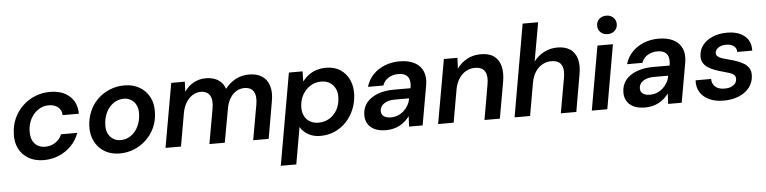

<svg xmlns="http://www.w3.org/2000/svg" viewBox="-51 -993 5912 1481"><g transform="rotate(-5 2904.5 -252.5)"><path d="M255 12Q187 12 137.5 -16.5Q88 -45 62.5 -95.5Q37 -146 41 -212Q43 -276 67.5 -329.5Q92 -383 133.5 -423Q175 -463 229.5 -485.5Q284 -508 347 -508Q441 -508 497.5 -458Q554 -408 554 -321H429Q427 -362 399 -384Q371 -406 328 -406Q285 -406 248.5 -382.5Q212 -359 189 -317.5Q166 -276 164 -221Q163 -191 170 -166.5Q177 -142 191.5 -125Q206 -108 226.5 -99Q247 -90 273 -90Q302 -90 327.5 -100Q353 -110 373 -129Q393 -148 403 -175H529Q509 -119 468.5 -77Q428 -35 373 -11.5Q318 12 255 12Z M842 12Q776 12 727 -17Q678 -46 651 -97.5Q624 -149 626 -214Q628 -277 651 -331Q674 -385 714.5 -424.5Q755 -464 808.5 -486Q862 -508 923 -508Q988 -508 1038 -479.5Q1088 -451 1115 -400.5Q1142 -350 1140 -283Q1139 -220 1115.5 -166.5Q1092 -113 1051 -73Q1010 -33 957 -10.5Q904 12 842 12ZM858 -90Q901 -90 936.5 -114Q972 -138 993.5 -180.5Q1015 -223 1017 -278Q1019 -319 1004.5 -347.5Q990 -376 965 -391Q940 -406 909 -406Q866 -406 830.5 -382Q795 -358 773.5 -315.5Q752 -273 750 -218Q748 -178 762.5 -149Q777 -120 802 -105Q827 -90 858 -90Z M1197 0 1285 -496H1390L1387 -420H1388Q1417 -462 1459.5 -485Q1502 -508 1553 -508Q1590 -508 1619.5 -497.5Q1649 -487 1670 -466.5Q1691 -446 1702 -414H1703Q1737 -458 1784 -483Q1831 -508 1887 -508Q1947 -508 1987 -482.5Q2027 -457 2043 -406.5Q2059 -356 2045 -282L1996 0H1876L1924 -270Q1936 -336 1915 -371.5Q1894 -407 1843 -407Q1811 -407 1783.5 -391.5Q1756 -376 1736 -346.5Q1716 -317 1706 -275L1656 0H1537L1585 -270Q1597 -336 1576 -371.5Q1555 -407 1504 -407Q1472 -407 1442.5 -389Q1413 -371 1392 -337.5Q1371 -304 1362 -256L1317 0Z M2071 215 2196 -496H2302L2300 -419H2301Q2322 -446 2349 -466Q2376 -486 2410 -497Q2444 -508 2484 -508Q2548 -508 2593.5 -478.5Q2639 -449 2662.5 -398Q2686 -347 2683 -282Q2680 -221 2657.5 -167.5Q2635 -114 2596.5 -73.5Q2558 -33 2507 -10.5Q2456 12 2396 12Q2358 12 2327.5 0.5Q2297 -11 2275 -30Q2253 -49 2241 -71L2191 215ZM2391 -91Q2438 -91 2475.5 -114Q2513 -137 2535 -177Q2557 -217 2559 -268Q2562 -307 2547.5 -338Q2533 -369 2505.5 -387Q2478 -405 2438 -405Q2391 -405 2353.5 -381.5Q2316 -358 2293 -317.5Q2270 -277 2268 -225Q2266 -186 2280.5 -155.5Q2295 -125 2323.5 -108Q2352 -91 2391 -91Z M2905 12Q2848 12 2812.5 -6.5Q2777 -25 2761 -56Q2745 -87 2747 -124Q2749 -177 2779.5 -214.5Q2810 -252 2864.5 -273Q2919 -294 2993 -294H3120Q3127 -334 3119.5 -359.5Q3112 -385 3091 -398Q3070 -411 3035 -411Q2994 -411 2960.5 -391.5Q2927 -372 2913 -333H2794Q2810 -387 2847 -426Q2884 -465 2937.5 -486.5Q2991 -508 3052 -508Q3122 -508 3168.5 -483.5Q3215 -459 3234 -413.5Q3253 -368 3242 -305L3188 0H3083L3087 -79H3086Q3071 -59 3052 -42Q3033 -25 3010.5 -13Q2988 -1 2961.5 5.5Q2935 12 2905 12ZM2950 -83Q2980 -83 3005.5 -93.5Q3031 -104 3051 -122.5Q3071 -141 3084.5 -165Q3098 -189 3102 -216V-217H2992Q2956 -217 2930.5 -207Q2905 -197 2891 -180Q2877 -163 2876 -140Q2875 -112 2895 -97.5Q2915 -83 2950 -83Z M3308 0 3396 -496H3501L3497 -414H3498Q3529 -457 3576 -482.5Q3623 -508 3682 -508Q3746 -508 3784 -480.5Q3822 -453 3835 -402Q3848 -351 3836 -282L3786 0H3667L3714 -270Q3726 -335 3705.5 -371Q3685 -407 3627 -407Q3591 -407 3559.5 -389.5Q3528 -372 3506 -339.5Q3484 -307 3474 -260L3428 0Z M3900 0 4025 -715H4145L4092 -417H4093Q4126 -460 4173 -484Q4220 -508 4275 -508Q4335 -508 4373.5 -482.5Q4412 -457 4426.5 -406.5Q4441 -356 4427 -282L4378 0H4258L4306 -270Q4318 -336 4297 -371.5Q4276 -407 4219 -407Q4182 -407 4150 -389Q4118 -371 4096 -337.5Q4074 -304 4065 -256L4020 0Z M4498 0 4585 -496H4705L4618 0ZM4672 -577Q4638 -577 4617 -597.5Q4596 -618 4596 -648Q4596 -679 4617.5 -699.5Q4639 -720 4673 -720Q4705 -720 4726.5 -699.5Q4748 -679 4748 -648Q4748 -618 4726.5 -597.5Q4705 -577 4672 -577Z M4911 12Q4854 12 4818.5 -6.5Q4783 -25 4767 -56Q4751 -87 4753 -124Q4755 -177 4785.5 -214.5Q4816 -252 4870.5 -273Q4925 -294 4999 -294H5126Q5133 -334 5125.5 -359.5Q5118 -385 5097 -398Q5076 -411 5041 -411Q5000 -411 4966.5 -391.5Q4933 -372 4919 -333H4800Q4816 -387 4853 -426Q4890 -465 4943.5 -486.5Q4997 -508 5058 -508Q5128 -508 5174.5 -483.5Q5221 -459 5240 -413.5Q5259 -368 5248 -305L5194 0H5089L5093 -79H5092Q5077 -59 5058 -42Q5039 -25 5016.5 -13Q4994 -1 4967.5 5.5Q4941 12 4911 12ZM4956 -83Q4986 -83 5011.5 -93.5Q5037 -104 5057 -122.5Q5077 -141 5090.5 -165Q5104 -189 5108 -216V-217H4998Q4962 -217 4936.5 -207Q4911 -197 4897 -180Q4883 -163 4882 -140Q4881 -112 4901 -97.5Q4921 -83 4956 -83Z M5519 12Q5453 12 5406 -10.5Q5359 -33 5335.5 -72.5Q5312 -112 5316 -163H5436Q5436 -140 5446.5 -121Q5457 -102 5479 -91Q5501 -80 5534 -80Q5564 -80 5584.5 -89Q5605 -98 5616.5 -112.5Q5628 -127 5628 -147Q5629 -165 5617.5 -176.5Q5606 -188 5584.5 -195.5Q5563 -203 5535 -210Q5505 -218 5475 -228.5Q5445 -239 5420.5 -254.5Q5396 -270 5382 -293Q5368 -316 5370 -348Q5372 -395 5400 -430.5Q5428 -466 5477 -487Q5526 -508 5589 -508Q5675 -508 5724.5 -467Q5774 -426 5771 -353H5655Q5655 -382 5633.5 -399Q5612 -416 5574 -416Q5537 -416 5513.5 -399.5Q5490 -383 5489 -360Q5488 -344 5500 -333Q5512 -322 5533.5 -315Q5555 -308 5586 -300Q5621 -291 5651.5 -280Q5682 -269 5705 -253.5Q5728 -238 5740.5 -215.5Q5753 -193 5751 -160Q5749 -109 5718.5 -70Q5688 -31 5636.5 -9.5Q5585 12 5519 12Z"/></g></svg>

Font: DM Sans 28pt SemiBold
Style: Italic
Weight: 600
Italic angle: -10°
Version: Version 4.004;gftools[0.9.30]